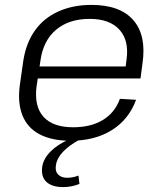

<svg xmlns="http://www.w3.org/2000/svg" viewBox="-20 -567 665 783"><path d="M268 7Q192 7 142 -19Q92 -45 71.5 -96.5Q51 -148 61 -221L75 -319Q86 -391 122 -442Q158 -493 217.5 -520Q277 -547 353 -547Q470 -547 524 -484.5Q578 -422 561 -308L553 -247H121L128 -296H504L490 -276L496 -324Q507 -402 467 -446Q427 -490 346 -490Q261 -490 208.5 -445.5Q156 -401 145 -320L129 -214Q119 -133 157.5 -90.5Q196 -48 278 -48Q351 -48 400 -78Q449 -108 469 -164L535 -160Q505 -79 435.5 -36Q366 7 268 7ZM238 196Q193 196 170 175.5Q147 155 152 114Q157 80 186.5 50.5Q216 21 265 0L302 4Q260 27 236 53Q212 79 208 107Q204 131 217 144.5Q230 158 254 158Q277 158 300 149L304 183Q290 189 272.5 192.5Q255 196 238 196Z"/></svg>

Font: Pathway Extreme 28pt Light
Style: Italic
Weight: 300
Italic angle: -8°
Designer: Eduardo Rodriguez Tunni
Foundry: Eduardo Rodriguez Tunni
Version: Version 1.001;gftools[0.9.26]